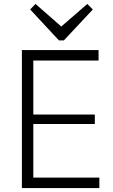

<svg xmlns="http://www.w3.org/2000/svg" viewBox="-20 -954 574 974"><path d="M135 -53H484V0H91V-700H480V-647H135L149 -689V-350L135 -373H461V-325H135L149 -348V-11ZM451 -906 304 -749H279L133 -906L160 -934L303 -809H279L423 -934Z"/></svg>

Font: Pathway Extreme 8pt Thin 12pt
Style: Regular
Weight: 100
Version: Version 1.001;gftools[0.9.26]